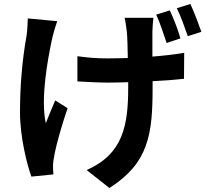

<svg xmlns="http://www.w3.org/2000/svg" viewBox="-20 -853 1040 960"><path d="M864 -812C884 -772 904 -715 919 -672L987 -694C974 -731 950 -794 932 -833ZM882 -661C871 -702 848 -761 829 -801L761 -780C780 -740 798 -682 813 -638ZM603 -764C608 -745 611 -716 614 -696C617 -668 618 -619 619 -563C584 -562 550 -561 518 -561C462 -561 416 -565 367 -572V-446C418 -443 477 -440 520 -440C553 -440 586 -441 621 -442V-417C621 -229 597 -83 413 -3L527 87C724 -38 743 -183 743 -416V-447C803 -450 857 -454 900 -459L901 -589C858 -581 802 -575 742 -570V-696C743 -719 744 -740 747 -764ZM119 -761C118 -736 117 -703 113 -676C90 -547 80 -420 80 -291C80 -169 115 -29 137 30L247 19C246 4 245 -11 245 -22C245 -87 297 -251 318 -312L256 -351C240 -315 222 -268 209 -237C182 -360 218 -556 242 -666C247 -687 257 -722 266 -747Z"/></svg>

Font: Spoqa Han Sans Neo Bold
Style: Bold
Weight: 700
Designer: [Spoqa Han Sans Neo] Dong-huui Kim  Younghwa Kang  Yujin Lee  [Noto Sans] Ryoko NISHIZUKA  (kana & ideographs); Paul D. 
Foundry: Spoqa (http://www.spoqa-han-sans.com)
Version: Version 1.000